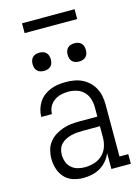

<svg xmlns="http://www.w3.org/2000/svg" viewBox="-134 -977 768 1058"><g transform="rotate(-15 250.0 -447.5)"><path d="M207 8Q178 8 149.5 -1Q121 -10 101 -31.5Q81 -53 72 -82Q63 -111 63 -140Q63 -165 69.5 -189Q76 -213 91 -232.5Q106 -252 127 -265Q148 -278 171 -286Q194 -294 218.5 -296.5Q243 -299 268 -299H368V-352Q368 -376 361 -399.5Q354 -423 337 -440.5Q320 -458 296.5 -465.5Q273 -473 248 -473Q227 -473 206 -468Q185 -463 167.5 -450.5Q150 -438 140 -418.5Q130 -399 130 -377H69Q69 -399 75.5 -420.5Q82 -442 94 -460.5Q106 -479 124 -492.5Q142 -506 162.5 -514Q183 -522 204.5 -525Q226 -528 248 -528Q272 -528 296 -524Q320 -520 341.5 -509.5Q363 -499 380.5 -482Q398 -465 409 -444Q420 -423 424.5 -399.5Q429 -376 429 -352V-55H479V0H368V-91Q358 -67 341.5 -47.5Q325 -28 303.5 -15.5Q282 -3 257.5 2.5Q233 8 207 8ZM230 -47Q257 -47 283.5 -55Q310 -63 330 -81.5Q350 -100 359 -126.5Q368 -153 368 -180V-244H268Q251 -244 235 -242.5Q219 -241 203 -237Q187 -233 172 -225.5Q157 -218 145.5 -206Q134 -194 129 -178Q124 -162 124 -146Q124 -126 131 -106Q138 -86 153.5 -72Q169 -58 189 -52.5Q209 -47 230 -47ZM350 -618Q339 -618 329 -621Q319 -624 311.5 -631.5Q304 -639 301 -649Q298 -659 298 -670Q298 -681 301 -691Q304 -701 311.5 -708.5Q319 -716 329 -719Q339 -722 350 -722Q361 -722 371 -719Q381 -716 388.5 -708.5Q396 -701 399 -691Q402 -681 402 -670Q402 -659 399 -649Q396 -639 388.5 -631.5Q381 -624 371 -621Q361 -618 350 -618ZM150 -618Q139 -618 129 -621Q119 -624 111.5 -631.5Q104 -639 101 -649Q98 -659 98 -670Q98 -681 101 -691Q104 -701 111.5 -708.5Q119 -716 129 -719Q139 -722 150 -722Q161 -722 171 -719Q181 -716 188.5 -708.5Q196 -701 199 -691Q202 -681 202 -670Q202 -659 199 -649Q196 -639 188.5 -631.5Q181 -624 171 -621Q161 -618 150 -618ZM100 -847V-903H400V-847Z"/></g></svg>

Font: Iosevka Curly Slab Light
Style: Regular
Weight: 300
Monospace: yes
Designer: Belleve Invis
Foundry: Belleve Invis
Version: Version 22.1.2; ttfautohint (v1.8.4)